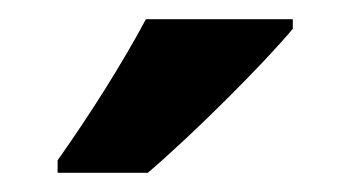

<svg xmlns="http://www.w3.org/2000/svg" viewBox="-20 -852 365 200"><path d="M285 -822V-832H132C108 -787 74 -733 40 -685V-672H134C182 -713 255 -786 285 -822Z"/></svg>

Font: Noto Sans Malayalam UI Condensed
Style: Bold
Weight: 700
Width: 3
Designer: Jelle Bosma - Monotype Design Team
Foundry: Monotype Imaging Inc.
Version: Version 2.104